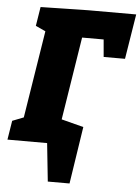

<svg xmlns="http://www.w3.org/2000/svg" viewBox="-72 -757 733 1003"><g transform="rotate(5 294.5 -255.0)"><path d="M100 -705 350 -710H601L563 -474H451L443 -565H330L261 -130L377 -100L331 200H217L196 0H-12L4 -100L63 -123L136 -581L84 -605Z"/></g></svg>

Font: Bitter Pro Black
Style: Italic
Weight: 900
Italic angle: -9°
Designer: Sol Matas, and Bitter project Authors
Foundry: Sol Matas
Version: Version 1.010